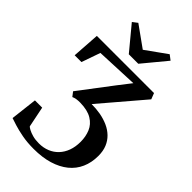

<svg xmlns="http://www.w3.org/2000/svg" viewBox="-293 -1063 1160 1160"><g transform="rotate(45 287.5 -483.0)"><path d="M246.5 10Q192 10 147.2 1.5Q102.5 -7 71 -17Q39.5 -27 25 -32L45 -203H107L134 -70Q139 -64.5 153.5 -56.8Q168 -49 191.2 -42.5Q214.5 -36 246 -36Q283.5 -36 315 -48.8Q346.5 -61.5 369.5 -85.8Q392.5 -110 405 -144.2Q417.5 -178.5 417.5 -221.5Q417.5 -266 402 -303.2Q386.5 -340.5 349.2 -363.2Q312 -386 247.5 -387Q229.5 -387 215.8 -384.8Q202 -382.5 190.5 -377L169 -405L328 -614.5L392 -697L122 -685.5L80 -565.5H22L34 -743H522.5L537.5 -704.5L303 -429.5Q322.5 -429.5 341.5 -427.8Q360.5 -426 378.5 -423Q416.5 -416 448.2 -401.8Q480 -387.5 503.8 -364.5Q527.5 -341.5 540.5 -310Q553.5 -278.5 553.5 -236.5Q553.5 -180 533.2 -134.2Q513 -88.5 473.5 -56.5Q434 -24.5 377 -7.2Q320 10 246.5 10ZM249 -801 124 -952 155.5 -976 289.5 -880 423.5 -976 455 -952 330 -801Z"/></g></svg>

Font: Merriweather 72pt SemiBold
Style: Regular
Weight: 600
Version: Version 2.100